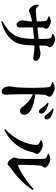

<svg xmlns="http://www.w3.org/2000/svg" viewBox="1054 -1886 893 3040"><g transform="rotate(90 1500.0 -366.5)"><path d="M314.4 42.5Q376.2 9.9 437.7 -37.5Q499.1 -85 541.3 -156.9Q562.8 -192.4 574.7 -244.3Q586.6 -296.3 591.9 -356.9Q597.3 -417.6 597.3 -479.5Q597.6 -554.8 596.8 -609.5Q596.1 -664.2 590.2 -704.4Q587.7 -724.2 570.6 -732.5Q553.6 -740.8 517 -748.6L516.3 -763.9Q538.8 -776.1 559.8 -784.7Q580.8 -793.2 599.8 -793.2Q619.8 -793.2 642.3 -785.8Q664.9 -778.3 684.5 -766Q704 -753.7 716.3 -739.5Q728.5 -725.2 728.5 -712.7Q728.5 -700.5 722.7 -694.2Q716.9 -687.8 710.9 -676.2Q705 -664.6 703.2 -636.4Q702.2 -606.1 702 -577.1Q701.7 -548.1 701.4 -522.6Q701.1 -497.1 700.9 -475.1Q699.1 -403.7 693.7 -341.1Q688.2 -278.5 674.3 -226.5Q660.4 -174.5 632 -134.8Q582.4 -62.7 503.3 -15.1Q424.2 32.5 323.1 59.4ZM367.4 -181.8Q349.3 -181.8 334.3 -198.4Q319.3 -215 310.7 -238.1Q302 -261.2 302 -281.7Q302 -295.1 306.6 -313.4Q311.2 -331.6 315.6 -363Q320 -394.4 320 -446.2Q320 -474.1 319.6 -503.2Q319.2 -532.3 318.7 -558.7Q318.2 -585.1 316.7 -605.9Q315.2 -626.7 313 -638.2Q309 -658 292 -667.4Q275 -676.8 239.9 -686.8L239.1 -700.8Q257.4 -711.5 278.3 -718.7Q299.2 -725.8 318 -725.8Q332.6 -725.8 352.5 -719.8Q372.3 -713.8 391.5 -703.2Q410.7 -692.5 423.2 -679.3Q435.7 -666.1 435.7 -650.8Q435.7 -639.3 431.4 -632.3Q427.1 -625.4 422.6 -616.9Q418.2 -608.5 416.4 -590.3Q415.7 -576.9 415.1 -555.1Q414.4 -533.3 414.3 -509.4Q414.2 -485.5 414.2 -466.5Q414.2 -420.5 414.4 -378.9Q414.6 -337.2 415 -302Q415.4 -266.8 415.4 -240.9Q415.4 -210.9 403.6 -196.4Q391.8 -181.8 367.4 -181.8ZM150.2 -380.4Q130.7 -380.4 112.4 -395.9Q94.1 -411.4 80.7 -430.4Q67.4 -449.4 62.4 -459.7Q56.9 -471.4 55.2 -490.9Q53.5 -510.4 54.9 -531.1L67.6 -535.1Q88.8 -511.9 104.2 -499.6Q119.5 -487.2 140.4 -487.2Q156.7 -487.2 186 -489.6Q215.3 -491.9 249.4 -495.4Q283.4 -498.9 314 -502.3Q344.6 -505.7 363.9 -507.7Q395.4 -510.7 440.6 -515.6Q485.8 -520.6 533.9 -525.5Q582 -530.5 623.2 -534.6Q664.4 -538.7 687.2 -541Q724.2 -544.2 746.4 -548Q768.6 -551.7 781.5 -554.9Q794.4 -558.1 802.3 -559.9Q810.2 -561.6 817.7 -561.6Q847.6 -561.6 876.6 -553Q905.5 -544.3 924.7 -527.6Q943.8 -511 943.8 -487.3Q943.8 -462.8 931.9 -455.6Q920 -448.4 899.5 -448.4Q881.7 -448.4 856.8 -452.8Q831.8 -457.2 796 -461.3Q760.1 -465.4 709.6 -465.4Q674.7 -465.4 628.8 -462.3Q582.9 -459.2 534.7 -454.4Q486.5 -449.7 443.5 -444.7Q400.4 -439.7 370.9 -436.2Q323.9 -429.7 285.3 -421.6Q246.6 -413.6 220.6 -404.9Q201.6 -398.8 184.3 -389.6Q166.9 -380.4 150.2 -380.4Z M1742.5 -535.3Q1729.8 -535.3 1719.4 -545.6Q1709 -555.9 1696.4 -573.4Q1682.6 -593.9 1662.2 -619.8Q1641.8 -645.8 1606.1 -675.8L1616 -689.5Q1658.1 -678.3 1692.5 -663.9Q1726.9 -649.4 1749.8 -628.6Q1766.1 -614.5 1772.6 -600.3Q1779 -586.1 1779 -571.6Q1779 -556.5 1768.9 -545.9Q1758.8 -535.3 1742.5 -535.3ZM1428.5 52.1Q1402.6 52.1 1384.6 35.4Q1366.6 18.8 1357.4 -10.1Q1348.1 -38.9 1348.1 -75.6Q1348.1 -95.7 1353.1 -116.2Q1358.1 -136.7 1361.9 -169.5Q1364.9 -197.5 1366.7 -234.3Q1368.6 -271.1 1369.4 -309.7Q1370.3 -348.4 1370.7 -382.4Q1371 -416.5 1371 -438.7Q1371 -470.2 1370.3 -507.1Q1369.6 -543.9 1368.5 -579.8Q1367.4 -615.7 1365.4 -645.5Q1363.5 -675.4 1360 -692.2Q1355.4 -717.4 1334 -727.6Q1312.6 -737.9 1282 -744.1L1281 -759.8Q1302.7 -769.8 1326.3 -779Q1350 -788.2 1371.7 -788.2Q1390.4 -788.2 1414.1 -780.1Q1437.9 -772.1 1460.4 -759.7Q1482.8 -747.3 1497.1 -733.2Q1511.3 -719.1 1511.3 -706.7Q1511.3 -692.1 1505.5 -682Q1499.7 -671.9 1493.3 -660.8Q1487 -649.6 1483.5 -630.7Q1480.5 -608.5 1478.3 -579.8Q1476.1 -551.1 1475.2 -518Q1474.4 -484.9 1473.6 -450.1Q1472.9 -409.4 1472.4 -365.6Q1471.9 -321.8 1472.3 -277.9Q1472.6 -234 1473.6 -193.8Q1474.5 -153.6 1475.3 -119.7Q1476.7 -81.4 1478.1 -56.3Q1479.5 -31.1 1479.5 -20.8Q1479.5 18.2 1468.6 35.2Q1457.7 52.1 1428.5 52.1ZM1738.6 -238.5Q1714.8 -238.5 1700 -248.1Q1685.2 -257.8 1672.1 -275Q1658.9 -292.3 1641 -315.4Q1623.2 -338.6 1594.4 -364.8Q1567.8 -387.1 1534.4 -407.9Q1501 -428.7 1451.3 -449.9V-481.7Q1533.5 -475.1 1606.5 -455.5Q1679.5 -435.9 1724.5 -408.9Q1757.3 -389.4 1777.2 -364.6Q1797.1 -339.8 1797.1 -299.8Q1797.1 -275.4 1781.7 -257Q1766.4 -238.5 1738.6 -238.5ZM1838.4 -624.5Q1823.7 -624.5 1813.2 -635.4Q1802.7 -646.3 1787.9 -665.3Q1774.3 -682.9 1755.2 -704.7Q1736.2 -726.6 1696.9 -757.1L1705.8 -770Q1748.6 -761.6 1782.1 -749.4Q1815.5 -737.1 1836.1 -721.4Q1855.4 -707.6 1863.3 -692.1Q1871.2 -676.6 1871.2 -659.4Q1871.2 -643.3 1862.6 -633.9Q1853.9 -624.5 1838.4 -624.5Z M2571.5 -41.1Q2557.4 -41.1 2540.7 -52.9Q2523.9 -64.8 2509 -81.8Q2494.1 -98.8 2484.3 -116.1Q2474.6 -133.4 2474.6 -144.5Q2474.6 -155.7 2478.2 -165.2Q2481.8 -174.7 2486 -187.5Q2490.2 -200.3 2491.9 -219.5Q2493.7 -233.9 2494.8 -269.9Q2495.9 -305.8 2496.6 -353.7Q2497.2 -401.5 2497.5 -451.9Q2497.8 -502.2 2497.3 -546.9Q2496.8 -591.6 2494.8 -620.6Q2493.8 -642.2 2474.3 -655.9Q2454.8 -669.6 2419.1 -677.1L2417.9 -693.6Q2442.2 -706.6 2460.4 -711.4Q2478.6 -716.2 2498.8 -716.2Q2519.1 -716.2 2542.4 -707.9Q2565.7 -699.6 2586.7 -686.6Q2607.8 -673.7 2620.9 -659.3Q2634.1 -645 2634.1 -632.6Q2634.1 -619.7 2627.8 -611.4Q2621.4 -603.1 2613.9 -593Q2606.3 -582.8 2603.9 -564.4Q2601.4 -547.3 2599.2 -513.9Q2597 -480.5 2595.1 -439.9Q2593.2 -399.2 2592.1 -357.4Q2591 -315.7 2590.3 -280.6Q2589.7 -245.4 2590.4 -223.9Q2590.4 -199.9 2612.9 -209.2Q2668.5 -232.3 2730.6 -269.9Q2792.6 -307.5 2855 -354.8Q2917.4 -402 2974 -452.7L2989.7 -440.3Q2948.2 -371.4 2890.1 -307.1Q2832 -242.8 2767.5 -187.8Q2703 -132.7 2640.7 -90.3Q2629.4 -82.9 2618.9 -71.2Q2608.3 -59.5 2597 -50.3Q2585.6 -41.1 2571.5 -41.1ZM2025.5 -3.2Q2082.9 -54.7 2129 -117.7Q2175 -180.7 2207.7 -247.9Q2240.4 -315.1 2257.8 -379.5Q2275.2 -443.9 2275.2 -498.3Q2275.2 -514.8 2264.6 -526.7Q2254 -538.6 2237.7 -547.7Q2221.3 -556.8 2204 -563.7V-580.8Q2221.1 -587.2 2240.2 -592.7Q2259.3 -598.2 2281.1 -597.7Q2298.2 -597.4 2321.3 -589.1Q2344.5 -580.8 2366.6 -567.3Q2388.6 -553.7 2403 -538.1Q2417.4 -522.5 2417.4 -507.4Q2417.4 -488.3 2406.1 -472.7Q2394.7 -457.1 2390.7 -437.6Q2374 -352.9 2330.8 -270Q2287.7 -187.1 2215.7 -114.5Q2143.7 -41.8 2038.7 11.8Z"/></g></svg>

Font: Noto Serif HK ExtraLight
Style: Regular
Weight: 200
Designer: Ryoko NISHIZUKA 西塚涼子 (kana & ideographs); Frank Grießhammer (Latin, Greek & Cyrillic); Wenlong ZHANG 张文龙 (bopomofo); San
Foundry: Adobe
Version: Version 2.002-H1;hotconv 1.1.0;makeotfexe 2.6.0